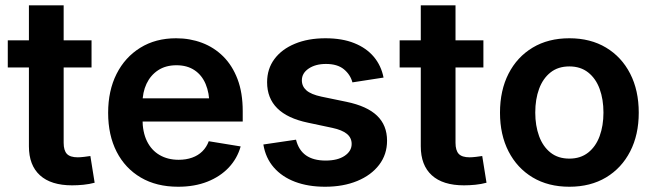

<svg xmlns="http://www.w3.org/2000/svg" viewBox="-20 -692 2465 723"><path d="M324.7 -540V-438H9.3V-540ZM88.9 -671.9H219.7V-154.3Q219.7 -125.5 231.9 -112.5Q244.1 -99.6 272.9 -99.6Q281.7 -99.6 296.6 -101.3Q311.5 -103 320.3 -104.5L336.4 -3.9Q316.4 1.5 294.4 3.7Q272.5 5.9 251.5 5.9Q171.9 5.9 130.4 -32Q88.9 -69.8 88.9 -141.1Z M650.9 11.2Q569.3 11.2 510.3 -23.4Q451.2 -58.1 419.2 -120.6Q387.2 -183.1 387.2 -267.1Q387.2 -350.6 418.9 -413.6Q450.7 -476.6 508.3 -512.2Q565.9 -547.9 643.1 -547.9Q695.3 -547.9 740.7 -530.8Q786.1 -513.7 820.6 -479.5Q855 -445.3 874.5 -394Q894 -342.8 894 -273.4V-234.4H445.3V-321.8H829.1L768.6 -296.9Q768.6 -341.8 754.4 -375.5Q740.2 -409.2 712.4 -427.7Q684.6 -446.3 644.5 -446.3Q604 -446.3 575.4 -427.5Q546.9 -408.7 531.7 -376.5Q516.6 -344.2 516.6 -303.7V-244.1Q516.6 -194.8 533.4 -160.4Q550.3 -126 581.1 -108.2Q611.8 -90.3 652.8 -90.3Q680.7 -90.3 703.4 -98.4Q726.1 -106.4 741.9 -122.1Q757.8 -137.7 766.1 -160.2L886.2 -140.6Q873.5 -95.2 841.3 -61Q809.1 -26.9 760.7 -7.8Q712.4 11.2 650.9 11.2Z M1204.1 11.2Q1140.6 11.2 1091.3 -7.3Q1042 -25.9 1011 -61.5Q980 -97.2 971.7 -147.9L1094.7 -166Q1104.5 -126.5 1132.3 -106.9Q1160.2 -87.4 1206.1 -87.4Q1251.5 -87.4 1277.8 -105.2Q1304.2 -123 1304.2 -149.9Q1304.2 -173.3 1286.1 -188Q1268.1 -202.6 1231.9 -210.4L1139.6 -230Q1062.5 -246.1 1024.2 -284.2Q985.8 -322.3 985.8 -382.3Q985.8 -432.6 1013.4 -469.7Q1041 -506.8 1090.6 -527.3Q1140.1 -547.9 1205.6 -547.9Q1268.6 -547.9 1314.2 -529.5Q1359.9 -511.2 1387.7 -478Q1415.5 -444.8 1424.3 -399.9L1307.1 -381.8Q1299.3 -411.1 1274.9 -431.2Q1250.5 -451.2 1207.5 -451.2Q1168 -451.2 1142.3 -433.8Q1116.7 -416.5 1116.7 -389.6Q1116.7 -366.7 1134 -351.6Q1151.4 -336.4 1190.4 -328.1L1284.7 -308.6Q1362.3 -292.5 1399.9 -256.3Q1437.5 -220.2 1437.5 -162.1Q1437.5 -110.4 1407.7 -71.3Q1377.9 -32.2 1325.2 -10.5Q1272.5 11.2 1204.1 11.2Z M1800.3 -540V-438H1484.9V-540ZM1564.5 -671.9H1695.3V-154.3Q1695.3 -125.5 1707.5 -112.5Q1719.7 -99.6 1748.5 -99.6Q1757.3 -99.6 1772.2 -101.3Q1787.1 -103 1795.9 -104.5L1812 -3.9Q1792 1.5 1770 3.7Q1748 5.9 1727.1 5.9Q1647.5 5.9 1606 -32Q1564.5 -69.8 1564.5 -141.1Z M2124 11.2Q2044.4 11.2 1985.8 -23.9Q1927.2 -59.1 1895 -121.8Q1862.8 -184.6 1862.8 -267.6Q1862.8 -351.6 1895 -414.6Q1927.2 -477.5 1985.8 -512.7Q2044.4 -547.9 2124 -547.9Q2203.6 -547.9 2262.2 -512.7Q2320.8 -477.5 2353 -414.6Q2385.3 -351.6 2385.3 -267.6Q2385.3 -184.6 2353 -121.8Q2320.8 -59.1 2262.2 -23.9Q2203.6 11.2 2124 11.2ZM2124 -94.7Q2166 -94.7 2194.8 -117.4Q2223.6 -140.1 2238 -179.4Q2252.4 -218.8 2252.4 -268.1Q2252.4 -317.9 2238 -357.2Q2223.6 -396.5 2194.8 -419.2Q2166 -441.9 2124 -441.9Q2081.5 -441.9 2053 -419.2Q2024.4 -396.5 2010 -357.4Q1995.6 -318.4 1995.6 -268.1Q1995.6 -218.8 2010 -179.4Q2024.4 -140.1 2053 -117.4Q2081.5 -94.7 2124 -94.7Z"/></svg>

Font: V-Inter
Style: SemiBold-600
Weight: 600
Designer: Rasmus Andersson
Foundry: rsms
Version: Version 4.000;git-4146feb